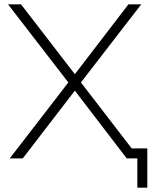

<svg xmlns="http://www.w3.org/2000/svg" viewBox="-20 -730 746 885"><path d="M613 135V0H564L325 -312L85 0H25L295 -350L17 -710H77L325 -388L572 -710H631L353 -350L587 -46H659V135Z"/></svg>

Font: Raleway Light
Style: Regular
Weight: 300
Designer: Matt McInerney, Pablo Impallari, Rodrigo Fuenzalida
Foundry: Matt McInerney, Pablo Impallari, Rodrigo Fuenzalida
Version: Version 4.026